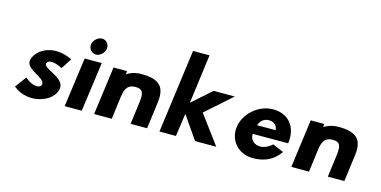

<svg xmlns="http://www.w3.org/2000/svg" viewBox="-42 -454 1250 630"><g transform="rotate(15 583.0 -139.5)"><path d="M47 -58 19 -20C72 25 157 -4 163 -52C168 -90 95 -100 98 -119C99 -127 111 -138 151 -118L174 -154C99 -190 48 -146 44 -115C40 -83 106 -74 103 -50C102 -39 81 -30 47 -58Z M224 -218C222 -203 234 -190 248 -190C262 -190 276 -203 278 -218C280 -233 269 -246 255 -246C241 -246 226 -233 224 -218ZM193 0H251L274 -168H216Z M353 0 363 -77C367 -109 378 -121 402 -121C426 -121 431 -109 427 -77L417 0H473L485 -91C492 -146 470 -167 409 -167C388 -167 372 -161 360 -153L361 -164H315L293 0Z M724 -175H652L587 -117L609 -284H553L515 0H571L582 -78L636 0H708L636 -97Z M819 -103C823 -115 833 -129 853 -129C870 -129 882 -117 882 -103ZM887 -56C846 -20 809 -45 813 -72H933C941 -132 907 -167 857 -167C808 -167 762 -127 756 -80C750 -33 784 5 833 5C870 5 901 -7 924 -40Z M1023 0 1033 -77C1037 -109 1048 -121 1072 -121C1096 -121 1101 -109 1097 -77L1087 0H1143L1155 -91C1162 -146 1140 -167 1079 -167C1058 -167 1042 -161 1030 -153L1031 -164H985L963 0Z"/></g></svg>

Font: Hussar Tani
Style: DwaKurs
Weight: 700
Foundry: Cannot Into Space Fonts
Version: Version 0.92